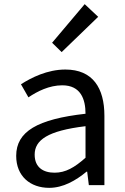

<svg xmlns="http://www.w3.org/2000/svg" viewBox="-20 -892 604 925"><path d="M217 13C284 13 345 -22 397 -65H400L408 0H483V-334C483 -468 427 -557 295 -557C208 -557 131 -518 81 -486L117 -423C160 -452 217 -481 280 -481C369 -481 392 -414 392 -344C161 -318 58 -259 58 -141C58 -43 126 13 217 13ZM243 -60C189 -60 147 -85 147 -147C147 -217 209 -262 392 -284V-132C339 -85 296 -60 243 -60ZM277 -641 453 -811 388 -872 231 -686Z"/></svg>

Font: Noto Sans CJK SC Regular
Style: Regular
Weight: 400
Designer: Ryoko NISHIZUKA (kana & ideographs); Paul D. Hunt (Latin, Greek & Cyrillic); Wenlong ZHANG (bopomofo); Sandoll Communica
Foundry: Adobe Systems Incorporated
Version: Version 1.004;PS 1.004;hotconv 1.0.82;makeotf.lib2.5.63406